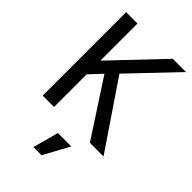

<svg xmlns="http://www.w3.org/2000/svg" viewBox="-292 -824 1186 1186"><g transform="rotate(45 301.0 -231.5)"><path d="M66.9 -729H166V-404.8L474.1 -729H589.8L306.2 -431.2L598.1 0H479L241.2 -365.2L166 -285.2V0H66.9ZM296.9 97.2H413.6L322.3 265.6H251Z"/></g></svg>

Font: Vazir Code Hack
Style: Code-Hack
Weight: 400
Foundry: DejaVu fonts team - Redesigned by Saber Rastikerdar
Version: Version 1.1.2